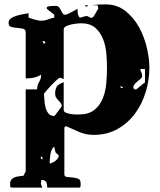

<svg xmlns="http://www.w3.org/2000/svg" viewBox="-20 -587 729 874"><path d="M400 -563Q404 -564 413.5 -565Q423 -566 433.5 -566.5Q444 -567 453.5 -567Q463 -567 467 -567Q517 -565 553.5 -535Q590 -505 613.5 -462Q637 -419 648.5 -369.5Q660 -320 660 -280Q660 -224 643.5 -169Q627 -114 595 -70.5Q563 -27 515.5 0Q468 27 406 27Q372 27 341 14Q310 1 280 -13L273 -7V207Q273 217 284.5 218.5Q296 220 310 221Q324 222 335.5 226.5Q347 231 347 247Q347 249 347 258Q347 267 340 267H195Q195 248 189 240Q183 232 168 232Q168 240 167 243Q166 246 166 248.5Q166 251 167.5 254.5Q169 258 173 267H33Q27 267 26.5 260Q26 253 26 250Q26 238 31.5 231Q37 224 46 220.5Q55 217 65.5 215.5Q76 214 87 213L97 193V-180H149Q149 -200 158 -214Q167 -228 167 -243V-247Q151 -237 133 -233.5Q115 -230 97 -230V-440Q97 -453 85 -456Q73 -459 58 -460Q43 -461 31 -464.5Q19 -468 19 -483Q19 -496 30 -503.5Q41 -511 56 -515.5Q71 -520 86 -522.5Q101 -525 110 -527V-507Q110 -507 115.5 -505Q121 -503 129 -500.5Q137 -498 145.5 -496Q154 -494 160 -493H170Q184 -493 198.5 -498.5Q213 -504 227 -507V-520L193 -547V-553Q193 -556 198.5 -557.5Q204 -559 211 -559.5Q218 -560 224.5 -560Q231 -560 234 -560Q244 -560 249 -553.5Q254 -547 257.5 -539.5Q261 -532 265 -526Q269 -520 277 -520H280Q283 -521 290.5 -524.5Q298 -528 306.5 -532.5Q315 -537 322.5 -541Q330 -545 333 -547Q333 -544 333 -537.5Q333 -531 334.5 -524.5Q336 -518 338.5 -512.5Q341 -507 347 -507Q348 -507 356.5 -510Q365 -513 367 -513H369Q370 -513 371 -513.5Q372 -514 374 -514Q380 -514 385 -510Q390 -506 397 -506Q400 -506 400 -507Q401 -507 403.5 -509.5Q406 -512 407 -513Q410 -519 418 -532Q426 -545 427 -547Q428 -548 426 -557L423 -563ZM380 -560Q378 -557 373 -557Q368 -557 367 -560Q365 -563 373.5 -563Q382 -563 380 -560ZM270 -87Q270 -78 280 -74Q290 -70 302.5 -68Q315 -66 326 -66Q337 -66 340 -66Q383 -66 408.5 -86Q434 -106 447 -137Q460 -168 463.5 -205Q467 -242 467 -277Q467 -308 464 -343.5Q461 -379 449 -409.5Q437 -440 413.5 -460.5Q390 -481 350 -481Q346 -481 333 -480Q320 -479 306 -476Q292 -473 281 -467.5Q270 -462 270 -453V-227Q268 -228 262 -230.5Q256 -233 253 -233Q249 -233 237.5 -222.5Q226 -212 213.5 -199Q201 -186 191 -174Q181 -162 180 -160Q181 -150 182 -133Q183 -116 187 -99.5Q191 -83 200 -71Q209 -59 227 -59Q228 -59 233.5 -66Q239 -73 245 -81L261 -103Q261 -112 256.5 -118Q252 -124 246 -130Q240 -136 235.5 -143Q231 -150 231 -161Q231 -180 238 -192Q245 -204 270 -213ZM187 -393Q183 -399 180 -400H173L180 -387ZM640 -273H619Q619 -265 623 -258Q627 -251 627 -242Q627 -234 620.5 -228.5Q614 -223 606.5 -217Q599 -211 593 -204Q587 -197 587 -187Q587 -186 589.5 -183.5Q592 -181 593 -180H600Q601 -181 605 -184Q609 -187 614.5 -191.5Q620 -196 625 -200Q630 -204 633 -207Q635 -207 638 -210Q639 -211 640 -213ZM540 -187Q539 -191 533 -193Q533 -194 530 -194Q528 -194 527 -193Q528 -188 533 -187Q534 -186 537 -186Q539 -186 540 -187ZM233 107Q232 104 229.5 93.5Q227 83 227 80Q213 91 209.5 115.5Q206 140 206 157Q211 157 218.5 153.5Q226 150 233 144.5Q240 139 244 132.5Q248 126 247 120ZM173 127H165Q165 135 173 140Z"/></svg>

Font: Genkaimincho
Style: Regular
Weight: 800
Designer: Dr. Ken Lunde (project architect, glyph set definition & overall production); Masataka HATTORI \u670D \u90E8 \u6B63 \u8C
Foundry: Adobe Systems Incorporated
Version: Version 1.00